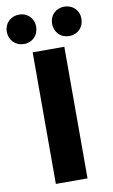

<svg xmlns="http://www.w3.org/2000/svg" viewBox="-140 -1016 629 1069"><g transform="rotate(-10 175.0 -482.0)"><path d="M86 0H265V-744H86ZM48 -798C96 -798 130 -834 130 -882C130 -928 96 -964 48 -964C-2 -964 -36 -928 -36 -882C-36 -834 -2 -798 48 -798ZM303 -798C352 -798 386 -834 386 -882C386 -928 352 -964 303 -964C254 -964 220 -928 220 -882C220 -834 254 -798 303 -798Z"/></g></svg>

Font: Noto Sans T Chinese Black
Style: Bold
Weight: 900
Designer: Ryoko NISHIZUKA (kana & ideographs); Paul D. Hunt (Latin, Greek & Cyrillic); Wenlong ZHANG (bopomofo); Sandoll Communica
Foundry: Adobe Systems Incorporated
Version: Version 1.000;PS 1;hotconv 1.0.78;makeotf.lib2.5.61930